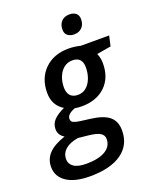

<svg xmlns="http://www.w3.org/2000/svg" viewBox="-235 -848 969 1190"><g transform="rotate(-20 249.5 -253.5)"><path d="M558.1 -540 543 -473.1 449.2 -457Q462.9 -428.7 462.9 -390.1Q462.9 -295.9 404.8 -240.5Q346.7 -185.1 249 -185.1Q223.6 -185.1 204.1 -189Q149.9 -169.4 149.9 -138.2Q149.9 -119.6 165.3 -112.8Q180.7 -106 210 -102.1L272 -94.2Q357.9 -83.5 395 -51.5Q432.1 -19.5 432.1 40Q432.1 135.7 358.4 188Q284.7 240.2 148.9 240.2Q49.8 240.2 -4.6 203.6Q-59.1 167 -59.1 103Q-59.1 52.7 -25.1 16.1Q8.8 -20.5 84 -45.9Q46.9 -67.9 46.9 -107.9Q46.9 -141.6 69.6 -166.3Q92.3 -190.9 141.1 -213.9Q75.2 -253.4 75.2 -336.9Q75.2 -432.6 135 -491.2Q194.8 -549.8 293 -549.8Q332 -549.8 371.1 -540ZM158.2 -8.8Q103.5 0 74.2 25.9Q44.9 51.8 44.9 89.8Q44.9 121.6 72 140.4Q99.1 159.2 154.8 159.2Q234.4 159.2 279.3 132.8Q324.2 106.4 324.2 57.1Q324.2 32.2 302.2 18.1Q280.3 3.9 225.1 -2ZM290 -473.1Q258.3 -473.1 234.4 -454.3Q210.4 -435.5 197.3 -403.1Q184.1 -370.6 184.1 -332Q184.1 -297.4 201.4 -278.6Q218.8 -259.8 251 -259.8Q282.7 -259.8 305.9 -278.8Q329.1 -297.9 342 -331.1Q355 -364.3 355 -403.8Q355 -473.1 290 -473.1ZM298.3 -672.9Q298.3 -706.1 317.4 -726.6Q336.4 -747.1 371.1 -747.1Q397 -747.1 413.1 -734.1Q429.2 -721.2 429.2 -694.8Q429.2 -660.2 409.4 -640.1Q389.6 -620.1 357.9 -620.1Q332.5 -620.1 315.4 -632.8Q298.3 -645.5 298.3 -672.9Z"/></g></svg>

Font: Open Sans Semibold
Style: Italic
Weight: 600
Italic angle: -12°
Foundry: Ascender Corporation
Version: Version 1.10